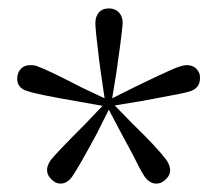

<svg xmlns="http://www.w3.org/2000/svg" viewBox="-20 -832 516 457"><path d="M216 -689Q207 -761 207 -777Q207 -793 215.5 -802.5Q224 -812 239 -812Q254 -812 263 -802.5Q272 -793 272 -777Q272 -770 266 -724L257 -659L247 -598L303 -626L328 -638Q361 -654 387 -665.5Q413 -677 424 -677Q447 -677 455 -656Q456 -653 456 -646Q456 -621 430 -614Q418 -610 357 -599L314 -591L253 -581L297 -536Q353 -482 377 -450Q385 -437 385 -427Q385 -413 371 -402Q363 -395 352 -395Q336 -395 324 -412Q318 -421 311 -434.5Q304 -448 296 -464Q291 -473 268 -516L239 -571L211 -515Q165 -430 152 -412Q140 -395 124 -395Q114 -395 106 -402Q92 -413 92 -428Q92 -437 100 -450Q113 -467 182 -536L224 -580L163 -591Q69 -607 46 -615Q34 -618 27.5 -625.5Q21 -633 21 -644Q21 -659 29.5 -668Q38 -677 52 -677Q62 -677 67 -675Q95 -665 174 -624L229 -598L220 -659Z"/></svg>

Font: GL-CurulMinamoto Light
Style: Regular
Weight: 300
Designer: Eunice (kana); Ryoko NISHIZUKA 西塚涼子 (ideographs); Frank Grießhammer (Latin, Greek & Cyrillic); Wenlong ZHANG
Foundry: Gutenberg Labo; Adobe
Version: Version 1.002